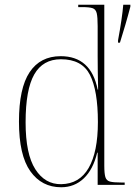

<svg xmlns="http://www.w3.org/2000/svg" viewBox="-20 -780 570 810"><path d="M478 -610Q486 -653 492 -693.5Q498 -734 500 -760H530V-752Q521 -717 509 -676Q497 -635 486 -600H478ZM238 10Q156 10 108 -57.5Q60 -125 60 -267Q60 -408 105 -475.5Q150 -543 236 -543Q364 -543 392 -402H394Q393 -437 392.5 -478.5Q392 -520 392 -543V-670Q392 -708 388 -724.5Q384 -741 370.5 -745.5Q357 -750 327 -750H310V-760H420V-81Q420 -48 424.5 -33Q429 -18 444 -14Q459 -10 492 -10H506V0H392V-136H390Q373 -65 333.5 -27.5Q294 10 238 10ZM238 -3Q315 -4 354 -71.5Q393 -139 393 -265Q393 -398 359.5 -464Q326 -530 237 -530Q161 -530 124.5 -466Q88 -402 88 -264Q88 -130 129 -66Q170 -2 238 -3Z"/></svg>

Font: Noto Serif Display SemiCondensed Thin
Style: Regular
Weight: 100
Width: 4
Designer: Monotype Design Team
Foundry: Monotype Imaging Inc.
Version: Version 2.009